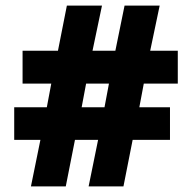

<svg xmlns="http://www.w3.org/2000/svg" viewBox="-20 -669 689 689"><path d="M91 0H216L249 -167H332L298 0H423L456 -167H590V-284H480L496 -369H618V-487H519L553 -649H427L394 -487H312L346 -649H220L188 -487H61V-369H164L148 -284H31V-167H125ZM273 -284 289 -369H371L355 -284Z"/></svg>

Font: Noto Sans Telugu SemiCondensed Black
Style: Regular
Weight: 900
Width: 4
Designer: Jelle Bosma - Monotype Design Team
Foundry: Monotype Imaging Inc.
Version: Version 2.005